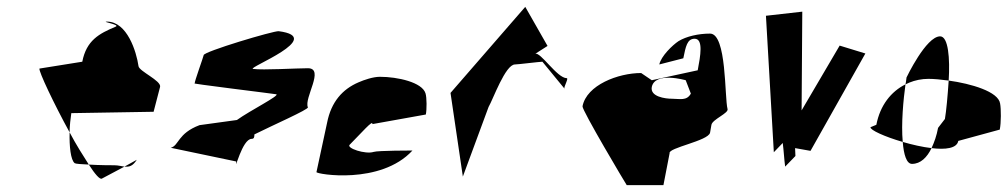

<svg xmlns="http://www.w3.org/2000/svg" viewBox="-20 -540 2939 560"><path d="M95 -340C93 -331 137 -238 183 -154C183 -174 186 -195 188 -210L428 -214L447 -287C450 -305 386 -332 384 -347C378 -389 351 -477 292 -477C273 -477 333 -468 317 -462C269 -442 232 -422 220 -360ZM183 -154C182 -114 186 -73 198 -64C201 -62 218 -61 239 -60C223 -85 202 -118 183 -154ZM239 -60C257 -32 271 -16 277 -19L343 -54C334 -55 325 -58 313 -58C307 -58 270 -58 239 -60ZM343 -54C357 -53 367 -55 379 -74Z M478 -109 669 -69C664 -35 686 -135 714 -135C721 -135 722 -140 722 -148C774 -174 881 -221 878 -227C866 -254 928 -341 878 -341C845 -341 747 -335 718 -339C699 -342 932 -431 793 -449C780 -451 572 -389 574 -379C574 -376 546 -299 548 -297C520 -298 783 -266 786 -265C796 -261 710 -218 671 -190L562 -175C498 -151 502 -115 478 -109Z M903 -38C902 -32 1090 0 1183 -101C1183 -101 1082 -101 1070 -97C1046 -89 989 -108 1000 -118C1033 -151 1069 -193 1066 -178L1222 -206C1225 -220 1225 -256 1221 -268C1211 -300 1140 -316 1088 -316C1068 -316 1042 -307 1026 -300C979 -280 946 -243 934 -182Z M1294 -269 1330 -25 1405 -228C1418 -250 1454 -352 1482 -352C1490 -352 1555 -360 1562 -360L1626 -282C1625 -288 1639 -312 1633 -312C1605 -312 1556 -390 1541 -383L1577 -406L1512 -520ZM1626 -280C1625 -280 1626 -281 1626 -282C1626 -282 1626 -280 1626 -280Z M1679 -230C1677 -219 1805 -4 1808 0H1915L1933 -93C1928 -109 2046 -129 2051 -153L2055 -176C2058 -192 2106 -210 2102 -222C2093 -256 2100 -442 2051 -442C2017 -442 1982 -434 1959 -420C1941 -408 1908 -376 1903 -352L1973 -370C1980 -404 1984 -427 2006 -427C2032 -427 2023 -377 2015 -335L1881 -306L1850 -327C1783 -327 1691 -292 1679 -230ZM1881 -286C1890 -332 1980 -306 1980 -306L1995 -267C1983 -245 1962 -252 1940 -252C1920 -252 1876 -258 1881 -286Z M2214 -494 2237 -96 2263 -123C2266 -100 2267 -77 2270 -54L2300 -85L2299 -108L2344 -100L2504 -384L2429 -407L2318 -218L2320 -506Z M2519 -169C2517 -161 2561 -141 2613 -126C2608 -179 2615 -251 2621 -294C2579 -273 2547 -233 2536 -176ZM2624 -314C2623 -309 2623 -302 2621 -294L2632 -299C2649 -306 2668 -310 2688 -310C2704 -310 2725 -308 2747 -305C2751 -370 2746 -434 2722 -434C2681 -434 2624 -314 2624 -314ZM2613 -126C2616 -89 2624 -62 2640 -62C2665 -62 2684 -81 2697 -108C2671 -111 2640 -118 2613 -126ZM2697 -108C2737 -103 2771 -107 2775 -129L2896 -162C2900 -182 2900 -222 2897 -238C2892 -273 2812 -296 2747 -305C2744 -260 2740 -216 2736 -193L2716 -167C2712 -145 2705 -125 2697 -108Z"/></svg>

Font: Corrode
Style: Ita
Weight: 400
Designer: Mew Too
Version: Version 0.532